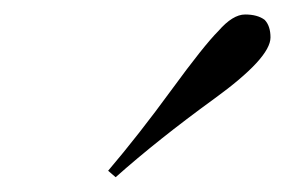

<svg xmlns="http://www.w3.org/2000/svg" viewBox="-20 -840 388 261"><path d="M339.8 -813Q347.7 -804.7 347.7 -789.1Q347.7 -761.2 271 -705.6Q194.3 -649.9 137.2 -599.1L127 -607.9Q168.5 -656.7 212.9 -717.5Q257.3 -778.3 276.9 -797.9Q296.4 -820.3 313.2 -820.3Q330.1 -820.3 339.8 -813Z"/></svg>

Font: PlayfairDisplay-Italic
Style: Italic
Weight: 400
Italic angle: -14°
Designer: Claus Eggers Sørensen
Foundry: Claus Eggers Sørensen
Version: Version 1.002;PS 001.002;hotconv 1.0.70;makeotf.lib2.5.58329